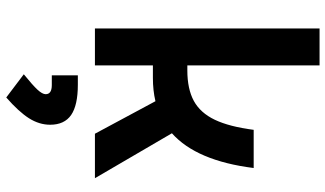

<svg xmlns="http://www.w3.org/2000/svg" viewBox="-238 -534 1061 626"><g transform="rotate(90 293.0 -221.5)"><path d="M73.2 0V-732.4H193.8V-301.3H210Q270.5 -301.3 309.6 -322.5Q348.6 -343.8 371.1 -391.1Q393.6 -438.5 403.8 -517.6H528.3Q504.9 -331.1 415 -251L561.5 0H416.5L310.5 -197.3Q275.4 -189 234.4 -189H193.8V0ZM298.3 289.1 222.7 231.9Q258.3 203.1 272.9 187.3Q287.6 171.4 287.6 160.6Q287.6 140.6 257.8 140.6H226.1V55.7H256.8Q323.7 55.7 355.5 77.6Q387.2 99.6 387.2 146Q387.2 181.6 366 215.1Q344.7 248.5 298.3 289.1Z"/></g></svg>

Font: Cascadia Mono PL SemiBold
Style: Regular
Weight: 600
Monospace: yes
Designer: Aaron Bell
Foundry: Saja Typeworks
Version: Version 2404.023; ttfautohint (v1.8.4)